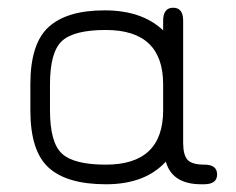

<svg xmlns="http://www.w3.org/2000/svg" viewBox="-20 -477 611 497"><path d="M501 0Q425.8 0 409.2 -58.6Q355.5 0 254.4 0Q153.3 0 106 -43Q58.6 -85.9 58.6 -191.4V-258.8Q58.6 -364.3 106 -407.2Q153.3 -450.2 250.5 -450.2Q347.7 -450.2 402.3 -398.4V-422.9Q402.3 -457 428.2 -457Q454.1 -457 454.1 -423.8V-107.4Q454.1 -76.2 465.3 -63.5Q476.6 -50.8 509.3 -50.8Q542 -50.8 542 -25.4Q542 0 507.8 0ZM253.9 -399.4Q170.9 -399.4 140.1 -370.6Q109.4 -341.8 109.4 -258.8V-191.4Q109.4 -108.4 140.1 -79.6Q170.9 -50.8 253.9 -50.8Q402.3 -50.8 402.3 -191.4V-258.8Q402.3 -399.4 253.9 -399.4Z"/></svg>

Font: Jura
Style: Book
Weight: 400
Version: Version 2.5